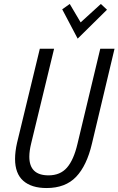

<svg xmlns="http://www.w3.org/2000/svg" viewBox="-20 -939 598 969"><path d="M215 10Q139 10 97.5 -26.5Q56 -63 56 -137Q56 -155 58.5 -175.5Q61 -196 66 -218L181 -693H253L137 -214Q128 -177 128 -148Q128 -54 225 -54Q284 -54 318 -93Q352 -132 371 -213L486 -693H558L444 -214Q418 -103 364 -46.5Q310 10 215 10ZM372 -744 294 -892 332 -919 387 -826 489 -919 520 -890Z"/></svg>

Font: Ubuntu Sans Condensed
Style: Italic
Weight: 400
Width: 3
Italic angle: -13.5°
Designer: Dalton Maag Ltd
Foundry: Dalton Maag Ltd
Version: Version 1.006; ttfautohint (v1.8.4.7-5d5b)